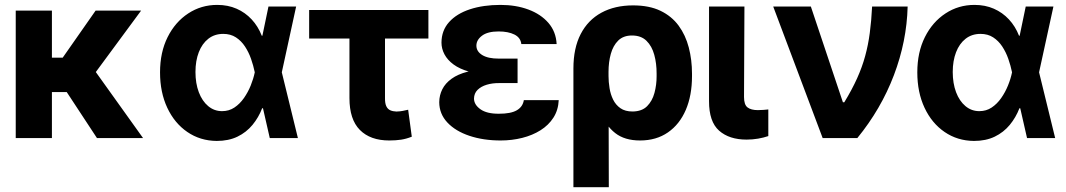

<svg xmlns="http://www.w3.org/2000/svg" viewBox="-20 -566 4370 787"><path d="M192.8 -522.5V0H44.5V-522.5ZM558.4 -522.5 312.1 -188.5H167.6L149.4 -329.5H236.9L371.9 -522.5ZM377.5 0 235 -216.8 362.5 -285 566.4 0Z M868.1 11.7Q800.4 11 747.9 -25Q695.4 -60.9 665.7 -124.2Q636 -187.4 636 -269.5Q636 -351.8 667.1 -413.9Q698.2 -476 751.5 -510.9Q804.7 -545.9 870.4 -545.9Q914.3 -545.9 949.8 -530.3Q985.3 -514.7 1011.5 -486.5Q1037.8 -458.3 1053 -419.5H1098.1L1134.9 -270.5L1201.1 0H1085.8L1024.1 -270.5Q1018.6 -297.3 1009 -324.8Q999.4 -352.2 984.1 -375.5Q968.8 -398.7 946.9 -412.9Q925.1 -427.1 895 -427.1Q859.4 -427.1 833.9 -407.1Q808.4 -387.1 794.8 -351.9Q781.2 -316.7 781.2 -270.9Q781.2 -224.3 794.9 -188Q808.6 -151.8 833.3 -131.1Q858 -110.4 890.3 -110.4Q918.6 -110.4 940.8 -125.2Q963.1 -140.1 979.8 -164Q996.5 -187.9 1007.7 -215.5Q1018.8 -243.1 1024.1 -268.6L1080.4 -539.1H1193.8L1134.9 -268.6L1098.1 -122.3H1054.6Q1040.1 -84.6 1015 -54.1Q989.8 -23.5 953.4 -5.9Q917 11.7 868.1 11.7Z M1736 -525V-408H1247.2V-525ZM1412.4 -525H1558.1V-163.7Q1557.8 -142.6 1563.4 -130.7Q1569 -118.8 1579.7 -114Q1590.3 -109.3 1604.8 -108.8Q1621 -109.3 1631 -111.5Q1641 -113.7 1653 -116.2L1667.9 -5.7Q1645.4 3.3 1624.2 6.5Q1602.9 9.8 1575.3 9.8Q1498 9.8 1455.2 -33.3Q1412.4 -76.3 1412.4 -164.1Z M1992.5 -282.4H2101.5V-225.4H2024.3Q1998.1 -225.6 1975 -218.7Q1951.9 -211.7 1937.5 -197.6Q1923.2 -183.4 1922.9 -161.5Q1923.3 -136.6 1949.4 -118.1Q1975.4 -99.6 2024.3 -99.8Q2073.8 -99.6 2098.4 -114Q2122.9 -128.3 2127.2 -155.5H2270.2Q2268.3 -114.7 2248.5 -83.8Q2228.7 -52.9 2195.6 -32.1Q2162.5 -11.3 2120.5 -0.8Q2078.5 9.8 2032.1 9.8Q1961.2 9.8 1904.2 -9.3Q1847.1 -28.4 1813.9 -63.7Q1780.7 -99 1780.4 -147.1Q1780.7 -175.6 1793 -200.1Q1805.3 -224.6 1831 -243.2Q1856.6 -261.8 1896.7 -272.1Q1936.8 -282.4 1992.5 -282.4ZM2101.5 -261.7H1992.5Q1940.4 -261.7 1902.2 -272.6Q1864 -283.4 1839.1 -301.7Q1814.3 -319.9 1801.9 -343.2Q1789.6 -366.5 1789.6 -391.2Q1789.8 -441 1820.8 -475.5Q1851.9 -510.1 1906.4 -528Q1961 -545.9 2031.3 -545.9Q2094.9 -545.9 2145.9 -526.9Q2197 -507.9 2228 -472.1Q2259 -436.2 2261.6 -385.4H2116.9Q2114 -411.8 2088.5 -424.5Q2063.1 -437.1 2023.7 -437.1Q1978.9 -437.1 1955.9 -419.8Q1932.8 -402.4 1932.7 -378.9Q1932.8 -354.9 1956.9 -340.2Q1981.1 -325.6 2024.3 -325.8H2101.5Z M2330.4 201.2V-285.2Q2330.4 -368.8 2360.3 -426.5Q2390.1 -484.1 2445.2 -514Q2500.2 -543.9 2575.1 -543.9Q2641.2 -543.9 2687.2 -521.8Q2733.2 -499.7 2761.7 -460.8Q2790.1 -422 2803.3 -371.3Q2816.5 -320.7 2816.5 -263.9V-254.1Q2816.5 -174.9 2791.1 -115.6Q2765.6 -56.3 2717.9 -23.3Q2670.1 9.8 2603.6 9.8Q2540.4 9.8 2501.8 -20.5Q2463.1 -50.7 2441.7 -104.9Q2420.2 -159.1 2407.9 -229.9L2474.3 -254.9Q2474.3 -230.4 2478.5 -204.7Q2482.6 -179 2493.3 -157.4Q2504 -135.8 2523.2 -122.4Q2542.4 -109 2572.8 -109Q2611.1 -109.3 2632.5 -130.8Q2653.8 -152.2 2662.7 -185.5Q2671.6 -218.8 2671.4 -254.1V-263.9Q2671.6 -305.9 2661.8 -341.4Q2652.1 -377 2630 -398.7Q2607.9 -420.5 2570.4 -420.5Q2535.2 -420.5 2514.1 -399.8Q2493.1 -379.1 2483.7 -345.2Q2474.3 -311.3 2474.3 -271.3L2475.5 201.2Z M2886.3 -539.1H3031.4L3029.7 -168.9Q3029.6 -136.7 3044.1 -125.7Q3058.6 -114.6 3086.5 -114.6Q3099.8 -114.6 3110.1 -115.6Q3120.3 -116.6 3129.3 -117.4V-8.2Q3110 -1.6 3087.3 2.3Q3064.6 6.2 3040.2 6.2Q2969.1 6.2 2927.6 -30.4Q2886.1 -67.1 2886.3 -151.4Z M3352.1 0 3149.4 -539.1H3303.7L3435 -146.9H3440.8Q3472.6 -199.1 3493.3 -245.2Q3514 -291.2 3526.3 -336.4Q3538.7 -381.6 3545.2 -431Q3551.8 -480.3 3554.7 -539.1H3700.4Q3696.7 -396.4 3644 -257.7Q3591.3 -119 3494.1 0Z M3972.1 11.7Q3904.4 11 3851.9 -25Q3799.4 -60.9 3769.7 -124.2Q3740 -187.4 3740 -269.5Q3740 -351.8 3771.1 -413.9Q3802.2 -476 3855.5 -510.9Q3908.7 -545.9 3974.4 -545.9Q4018.3 -545.9 4053.8 -530.3Q4089.3 -514.7 4115.5 -486.5Q4141.8 -458.3 4157 -419.5H4202.1L4238.9 -270.5L4305.1 0H4189.8L4128.1 -270.5Q4122.6 -297.3 4113 -324.8Q4103.4 -352.2 4088.1 -375.5Q4072.8 -398.7 4050.9 -412.9Q4029.1 -427.1 3999 -427.1Q3963.4 -427.1 3937.9 -407.1Q3912.4 -387.1 3898.8 -351.9Q3885.3 -316.7 3885.2 -270.9Q3885.3 -224.3 3898.9 -188Q3912.6 -151.8 3937.3 -131.1Q3962 -110.4 3994.3 -110.4Q4022.6 -110.4 4044.8 -125.2Q4067.1 -140.1 4083.8 -164Q4100.5 -187.9 4111.7 -215.5Q4122.9 -243.1 4128.1 -268.6L4184.4 -539.1H4297.9L4238.9 -268.6L4202.1 -122.3H4158.6Q4144.1 -84.6 4119 -54.1Q4093.8 -23.5 4057.4 -5.9Q4021 11.7 3972.1 11.7Z"/></svg>

Font: Inter Display V
Style: Regular
Weight: 400
Designer: Rasmus Andersson
Foundry: rsms
Version: Version 3.015;git-src